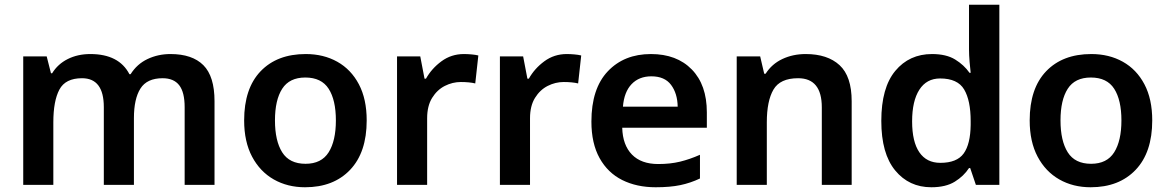

<svg xmlns="http://www.w3.org/2000/svg" viewBox="-20 -780 4931 810"><path d="M699 -552Q791 -552 838 -505Q885 -458 885 -353V0H759V-328Q759 -391 736 -420.5Q713 -450 666 -450Q600 -450 572.5 -406.5Q545 -363 545 -282V0H418V-328Q418 -450 326 -450Q256 -450 230.5 -402Q205 -354 205 -264V0H78V-542H177L195 -471H200Q224 -510 266 -531Q308 -552 361 -552Q482 -552 526 -467H531Q558 -510 602.5 -531Q647 -552 699 -552Z M1527 -272Q1527 -137 1457 -63.5Q1387 10 1267 10Q1193 10 1135 -23Q1077 -56 1043.5 -119Q1010 -182 1010 -272Q1010 -407 1079.5 -479.5Q1149 -552 1270 -552Q1345 -552 1403 -519.5Q1461 -487 1494 -424.5Q1527 -362 1527 -272ZM1140 -272Q1140 -186 1170.5 -137.5Q1201 -89 1269 -89Q1336 -89 1366.5 -137.5Q1397 -186 1397 -272Q1397 -358 1366.5 -405.5Q1336 -453 1268 -453Q1201 -453 1170.5 -405.5Q1140 -358 1140 -272Z M1937 -552Q1952 -552 1969 -550.5Q1986 -549 1998 -546L1985 -428Q1973 -431 1957.5 -432.5Q1942 -434 1924 -434Q1889 -434 1856.5 -417.5Q1824 -401 1803 -367Q1782 -333 1782 -281V0H1655V-542H1753L1771 -448H1777Q1801 -491 1842.5 -521.5Q1884 -552 1937 -552Z M2371 -552Q2386 -552 2403 -550.5Q2420 -549 2432 -546L2419 -428Q2407 -431 2391.5 -432.5Q2376 -434 2358 -434Q2323 -434 2290.5 -417.5Q2258 -401 2237 -367Q2216 -333 2216 -281V0H2089V-542H2187L2205 -448H2211Q2235 -491 2276.5 -521.5Q2318 -552 2371 -552Z M2726 -552Q2835 -552 2898.5 -487Q2962 -422 2962 -306V-241H2605Q2607 -168 2646 -128Q2685 -88 2757 -88Q2808 -88 2849 -98Q2890 -108 2933 -127V-27Q2893 -8 2850 1Q2807 10 2746 10Q2666 10 2605 -20.5Q2544 -51 2509.5 -113Q2475 -175 2475 -267Q2475 -406 2544 -479Q2613 -552 2726 -552ZM2728 -458Q2676 -458 2644.5 -425Q2613 -392 2608 -330H2839Q2838 -386 2811 -422Q2784 -458 2728 -458Z M3379 -552Q3471 -552 3522 -505Q3573 -458 3573 -353V0H3447V-327Q3447 -450 3347 -450Q3271 -450 3243 -402Q3215 -354 3215 -264V0H3088V-542H3187L3204 -469H3210Q3236 -510 3280.5 -531Q3325 -552 3379 -552Z M3909 10Q3815 10 3756.5 -61Q3698 -132 3698 -270Q3698 -410 3757 -481Q3816 -552 3912 -552Q3972 -552 4009.5 -529Q4047 -506 4070 -473H4075Q4073 -489 4070.5 -518.5Q4068 -548 4068 -571V-760H4196V0H4097L4073 -71H4068Q4046 -37 4008 -13.5Q3970 10 3909 10ZM3947 -93Q4017 -93 4045.5 -132.5Q4074 -172 4075 -253V-269Q4075 -356 4047.5 -402.5Q4020 -449 3946 -449Q3889 -449 3858.5 -401.5Q3828 -354 3828 -268Q3828 -182 3858.5 -137.5Q3889 -93 3947 -93Z M4841 -272Q4841 -137 4771 -63.5Q4701 10 4581 10Q4507 10 4449 -23Q4391 -56 4357.5 -119Q4324 -182 4324 -272Q4324 -407 4393.5 -479.5Q4463 -552 4584 -552Q4659 -552 4717 -519.5Q4775 -487 4808 -424.5Q4841 -362 4841 -272ZM4454 -272Q4454 -186 4484.5 -137.5Q4515 -89 4583 -89Q4650 -89 4680.5 -137.5Q4711 -186 4711 -272Q4711 -358 4680.5 -405.5Q4650 -453 4582 -453Q4515 -453 4484.5 -405.5Q4454 -358 4454 -272Z"/></svg>

Font: Noto Sans Canadian Aboriginal SemiBold
Style: Regular
Weight: 600
Designer: Monotype Design Team, Typotheque's Kevin King
Foundry: Monotype Imaging Inc.
Version: Version 2.004; ttfautohint (v1.8.4.7-5d5b)